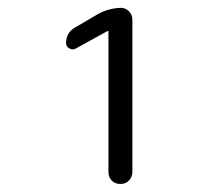

<svg xmlns="http://www.w3.org/2000/svg" viewBox="-20 -750 540 478"><path d="M168 -628.9Q161.1 -625 152.8 -629.4Q144.5 -633.8 144.5 -642.6Q144.5 -668.9 167 -681.6L223.6 -714.8Q250 -729.5 280.3 -730.5Q293 -730.5 301.3 -721.7Q309.6 -712.9 309.6 -700.2V-322.3Q309.6 -309.6 301.3 -300.8Q293 -292 279.8 -292Q266.6 -292 258.3 -300.3Q250 -308.6 250 -322.3V-671.9L249 -672.9H248Z"/></svg>

Font: Rounded-X Mgen+ 1mn regular
Style: Regular
Weight: 400
Designer: [Source Han Sans]
Ryoko NISHIZUKA  (kana & ideographs); Paul D. Hunt (Latin, Greek & Cyrillic); Wenlong ZHANG  (bopomofo
Version: Version 1.059.20150602